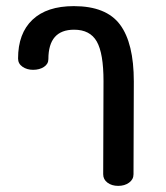

<svg xmlns="http://www.w3.org/2000/svg" viewBox="-20 -607 543 627"><path d="M317 -38 318 -342Q318 -433 296 -471.5Q274 -510 222 -510Q138 -510 138 -414Q138 -398 123.5 -388.5Q109 -379 88 -379Q68 -379 53.5 -389Q39 -399 39 -416Q39 -498 86 -542.5Q133 -587 221 -587Q327 -587 372 -526.5Q417 -466 417 -341L416 -38Q416 -21 401.5 -10.5Q387 0 366 0Q345 0 331 -10.5Q317 -21 317 -38Z"/></svg>

Font: Mali Medium
Style: Regular
Weight: 500
Version: Version 1.000; ttfautohint (v1.6)